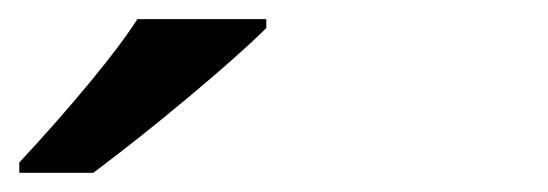

<svg xmlns="http://www.w3.org/2000/svg" viewBox="-148 -786 571 200"><path d="M-4.9 -766.1H129.4V-756.8Q103 -730.5 49.6 -685.8Q-3.9 -641.1 -50.8 -606H-127.9V-616.7Q-87.9 -659.7 -54.4 -700.2Q-21 -740.7 -4.9 -766.1Z"/></svg>

Font: Viking Open Sans Light
Style: Bold
Weight: 600
Foundry: Ascender Corporation
Version: Version 2.001